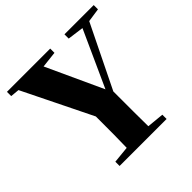

<svg xmlns="http://www.w3.org/2000/svg" viewBox="-189 -917 1086 1086"><g transform="rotate(-45 354.5 -373.5)"><path d="M475 -713 572 -700 419 -363 263 -702 361 -713V-747H15V-713L68 -708L272 -293C272 -174 272 -114 270 -44L169 -34V0H545V-34L443 -44C442 -121 442 -185 442 -323L627 -701L709 -713V-747H475Z"/></g></svg>

Font: Source Han Serif KR Heavy
Style: Regular
Weight: 900
Designer: Ryoko NISHIZUKA 西塚涼子 (kana & ideographs); Frank Grießhammer (Latin, Greek & Cyrillic); Wenlong ZHANG 张文龙 (bopomofo); San
Foundry: Adobe
Version: Version 2.001;hotconv 1.1.0;makeotfexe 2.6.0